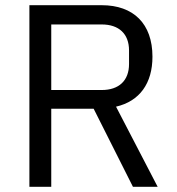

<svg xmlns="http://www.w3.org/2000/svg" viewBox="-20 -718 680 738"><path d="M177 -300H340L491 0H586L426 -308C517 -329 566 -398 566 -500C566 -627 493 -698 371 -698H93V0H177ZM177 -372V-624H371C437 -624 476 -588 476 -524V-472C476 -408 437 -372 371 -372Z"/></svg>

Font: IBM Plex Devanagari
Style: Regular
Weight: 400
Designer: Mike Abbink, Paul van der Laan, Pieter van Rosmalen, Erin McLaughlin
Foundry: Bold Monday
Version: Version 1.0